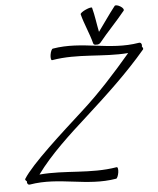

<svg xmlns="http://www.w3.org/2000/svg" viewBox="-69 -1138 1020 1242"><g transform="rotate(-5 441.0 -517.0)"><path d="M610 -848C663 -914 725 -976 778 -1042C783 -1048 775 -1061 760 -1070C744 -1080 728 -1083 723 -1078C682 -1026 646 -972 607 -919C596 -972 590 -1026 576 -1078C575 -1083 557 -1080 535 -1070C514 -1061 497 -1048 499 -1042C516 -976 546 -914 563 -848C565 -840 573 -837 583 -838C593 -837 603 -840 610 -848ZM76 26C271 -7 440 70 635 37C641 36 649 18 652 -2C655 -22 652 -38 645 -37C472 -8 313 -48 143 -33C233 -157 361 -274 482 -383C622 -510 760 -638 881 -781C884 -785 882 -792 875 -800L876 -804C878 -818 870 -828 858 -826C663 -793 495 -870 300 -837C293 -836 285 -818 282 -798C279 -778 282 -762 289 -763C459 -792 616 -753 783 -766C679 -644 572 -525 452 -417C310 -288 106 -105 49 -13C46 -9 50 -2 58 3V4C56 18 64 28 76 26Z"/></g></svg>

Font: Nupuram Light Oblique
Style: Regular
Weight: 300
Designer: Santhosh Thottingal (santhosh.thottingal@gmail.com)
Foundry: SMC
Version: Version 1.000